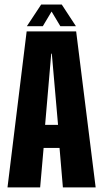

<svg xmlns="http://www.w3.org/2000/svg" viewBox="-20 -812 447 832"><path d="M12.5 0H154L169 -171H238L252.5 0H394.5L310 -676H95.5ZM175.5 -271 202 -579.5H204.5L231.5 -271ZM96.5 -698.5H165.5L203.5 -762L241.5 -698.5H309L247.5 -792.5H158.5Z"/></svg>

Font: Anybody ExtraCondensed
Style: Bold
Weight: 700
Width: 2
Version: Version 1.113;gftools[0.9.25]